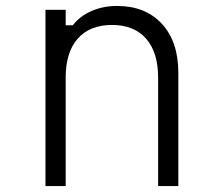

<svg xmlns="http://www.w3.org/2000/svg" viewBox="-20 -626 740 646"><path d="M133 0V-593H201V-541H225Q249 -572 288 -589Q327 -606 374 -606Q469 -606 524.5 -546Q580 -486 580 -381V0H512V-365Q512 -450 471.5 -496Q431 -542 357 -542Q282 -542 241.5 -496Q201 -450 201 -365V0Z"/></svg>

Font: Martian Mono ExtraLight
Style: Regular
Weight: 200
Monospace: yes
Designer: Roman Shamin
Foundry: Evil Martians
Version: Version 1.000; ttfautohint (v1.8.4.7-5d5b)